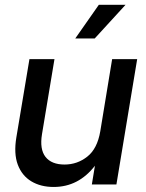

<svg xmlns="http://www.w3.org/2000/svg" viewBox="-20 -759 600 790"><path d="M200.7 10.3Q147.5 10.3 108.9 -12.9Q70.3 -36.1 53.2 -81.5Q36.1 -127 47.4 -194.3L101.1 -515.6H204.1L152.8 -207Q142.6 -145 167.2 -113.5Q191.9 -82 245.6 -82Q297.9 -82 339.1 -114.5Q380.4 -147 392.6 -218.8L441.4 -515.6H544.4L459 0H357.9L370.6 -77.1Q303.2 10.3 200.7 10.3ZM289.6 -600.6 386.7 -739.3H496.6L369.6 -600.6Z"/></svg>

Font: Inter Display Medium
Style: Italic
Weight: 500
Italic angle: -9.39999°
Designer: Rasmus Andersson
Foundry: rsms
Version: Version 4.000;git-a52131595